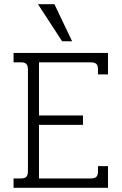

<svg xmlns="http://www.w3.org/2000/svg" viewBox="-20 -901 583 921"><path d="M162 -881H241L326 -703H278ZM45 -45H80Q99 -45 106.5 -53Q114 -61 114 -81V-566Q114 -586 106.5 -594Q99 -602 80 -602H45V-647H498V-544H450V-568Q450 -587 442 -594.5Q434 -602 414 -602H167V-347H378V-302H167V-45H414Q434 -45 442 -52.5Q450 -60 450 -79V-104H498V0H45Z"/></svg>

Font: Pridi ExtraLight
Style: Regular
Weight: 275
Designer: Katatrad Team
Foundry: CadsonDemak
Version: Version 1.001